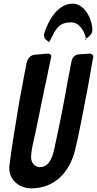

<svg xmlns="http://www.w3.org/2000/svg" viewBox="-20 -1017 533 1056"><path d="M488 -851C488 -913 444 -997 380 -997C299 -997 247 -908 223 -833C222 -829 222 -827 222 -825C222 -819 223 -809 228 -803C232 -800 235 -797 237 -796L242 -791C246 -787 248 -785 249 -785C250 -785 252 -789 256 -795C262 -809 269 -821 275 -831H274C297 -872 316 -894 372 -894C409 -894 435 -861 449 -821L452 -807C452 -805 452 -804 452 -803L446 -798C446 -798 449 -797 449 -797C452 -797 453 -799 452 -803L461 -810C474 -820 488 -833 488 -851ZM228 -803C229 -802 229 -802 230 -801ZM241 -791 242 -790ZM113 -603C107 -569 99 -524 88 -469C69 -359 40 -179 32 -107C32 -106 31 -104 31 -102V-93C31 -17 98 19 151 19C279 19 362 -67 393 -192C413 -272 445 -440 464 -542C473 -593 482 -644 491 -694C492 -699 493 -702 493 -704C493 -718 482 -722 471 -722L413 -718C392 -716 377 -701 373 -678C370 -663 367 -647 364 -631C359 -606 355 -582 350 -558C330 -443 307 -328 282 -214C273 -170 258 -98 200 -98C172 -98 151 -121 151 -152C151 -181 160 -221 165 -244V-243C167 -255 171 -270 175 -287L222 -517C228 -544 234 -571 240 -600L245 -626C250 -649 255 -673 260 -697C261 -701 262 -704 262 -707C262 -719 251 -722 241 -722C229 -721 182 -717 170 -716C149 -714 132 -696 127 -673V-674Z"/></svg>

Font: Bangerz
Style: Regular
Weight: 400
Designer: vernon adams
Foundry: Vernon Adams
Version: Version 2.10;December 28, 2023;FontCreator 13.0.0.2683 64-bi